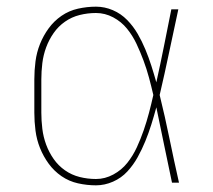

<svg xmlns="http://www.w3.org/2000/svg" viewBox="-20 -548 640 576"><path d="M268 8Q241 8 214 2Q187 -4 164.5 -19.5Q142 -35 126 -57Q110 -79 100 -104Q90 -129 86.5 -156Q83 -183 83 -210V-310Q83 -337 86.5 -364Q90 -391 100 -416Q110 -441 126 -463Q142 -485 164.5 -500.5Q187 -516 214 -522Q241 -528 268 -528Q294 -528 318.5 -517.5Q343 -507 361.5 -488Q380 -469 393 -446.5Q406 -424 416 -400Q426 -376 434 -351Q442 -326 449 -301Q461 -355 472 -410Q483 -465 494 -520H515Q501 -456 487.5 -391.5Q474 -327 459 -263Q475 -198 488.5 -132Q502 -66 517 0H496Q484 -56 472.5 -112.5Q461 -169 449 -226Q442 -200 434 -174.5Q426 -149 416 -124.5Q406 -100 393 -76.5Q380 -53 362 -33.5Q344 -14 319 -3Q294 8 268 8ZM268 -11Q295 -11 320 -24.5Q345 -38 362 -59.5Q379 -81 390.5 -106Q402 -131 411 -157Q420 -183 427 -209.5Q434 -236 440 -263Q434 -289 427 -315Q420 -341 410.5 -366.5Q401 -392 389.5 -416.5Q378 -441 361 -462Q344 -483 319.5 -496Q295 -509 268 -509Q243 -509 219 -503Q195 -497 175 -483Q155 -469 141 -449Q127 -429 118.5 -406Q110 -383 107 -358.5Q104 -334 104 -310V-210Q104 -186 107 -161.5Q110 -137 118.5 -114Q127 -91 141 -71Q155 -51 175 -37Q195 -23 219 -17Q243 -11 268 -11Z"/></svg>

Font: Zed Sans Thin Extended
Style: Regular
Weight: 100
Width: 7
Designer: Belleve Invis
Foundry: Belleve Invis
Version: Version 1.0.0; ttfautohint (v1.8.4)